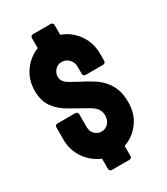

<svg xmlns="http://www.w3.org/2000/svg" viewBox="-175 -773 738 851"><g transform="rotate(-30 193.5 -348.0)"><path d="M227 -696Q241 -696 241 -682V-633Q290 -616 321 -572.5Q352 -529 352 -473V-437Q352 -423 338 -423H251Q237 -423 237 -437V-473Q237 -495 222 -510.5Q207 -526 186 -526Q164 -526 151 -510.5Q138 -495 138 -477Q138 -449 175 -430L210 -411Q241 -395 267 -379Q293 -363 312 -342Q331 -321 342 -293Q353 -265 353 -224Q353 -165 322 -123Q291 -81 242 -64V-14Q242 0 229 0H141Q127 0 127 -14V-65Q105 -74 85.5 -89.5Q66 -105 51.5 -125.5Q37 -146 29 -170.5Q21 -195 21 -222V-285Q21 -299 35 -299H124Q138 -299 138 -285V-222Q138 -198 152 -184Q166 -170 186 -170Q207 -170 221 -185.5Q235 -201 235 -224Q235 -243 225.5 -257.5Q216 -272 190 -287L110 -332Q68 -355 43.5 -388.5Q19 -422 19 -473Q19 -530 49 -572Q79 -614 125 -632V-682Q125 -696 139 -696Z"/></g></svg>

Font: AL Dynamic
Style: Bold
Weight: 700
Version: Version 1.000; ttfautohint (v1.8.2) -l 8 -r 50 -G 200 -x 14 